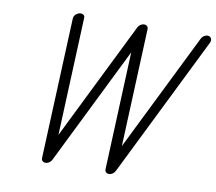

<svg xmlns="http://www.w3.org/2000/svg" viewBox="-83 -866 1085 963"><g transform="rotate(10 459.5 -384.5)"><path d="M543.5 -748.3Q547.9 -757.3 556.6 -763.3Q565.4 -769.3 575.4 -769.3Q585.4 -769.3 590.9 -763.3Q596.4 -757.3 595.9 -748.3L570.8 -149.2L866.7 -748.3Q872.1 -759 883.2 -765Q894.3 -771 904.3 -768.6Q914.3 -766.1 917.8 -756.6Q921.4 -747.1 916 -736.3L562.7 -21Q558.3 -12 549.6 -6Q540.8 0 530.8 0Q520.8 0 515.3 -6Q509.8 -12 510.3 -21L535.4 -620.1L239.7 -21Q235.4 -12 226.6 -6Q217.8 0 207.8 0Q197.8 0 192.1 -6Q186.5 -12 187 -21L217.3 -736.3Q218 -753.4 234.4 -762.9Q248.5 -771.5 261.2 -767.3Q273.7 -763.2 272.9 -748.3L247.8 -149.2Z"/></g></svg>

Font: Tecnico
Style: FinoInclinado
Weight: 400
Italic angle: -15°
Version: Version 1.3